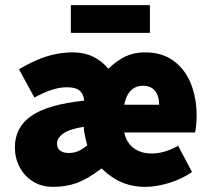

<svg xmlns="http://www.w3.org/2000/svg" viewBox="-20 -716 822 748"><path d="M188 12Q141 12 107.5 -9.5Q74 -31 56 -66Q38 -101 38 -142Q38 -220 102 -264.5Q166 -309 308 -324Q306 -342 298.5 -353.5Q291 -365 277 -370.5Q263 -376 240 -376Q213 -376 183 -366.5Q153 -357 114 -336L54 -446Q89 -467 123.5 -482Q158 -497 193 -504.5Q228 -512 264 -512Q308 -512 343 -495Q378 -478 402 -448Q435 -480 468.5 -496Q502 -512 544 -512Q612 -512 657 -478.5Q702 -445 724 -389Q746 -333 746 -266Q746 -244 744 -226.5Q742 -209 740 -200H464Q470 -172 485 -154Q500 -136 522 -127Q544 -118 570 -118Q596 -118 621.5 -125.5Q647 -133 674 -148L728 -46Q688 -18 638 -3Q588 12 546 12Q511 12 480.5 3.5Q450 -5 424 -21.5Q398 -38 376 -60Q322 -19 280 -3.5Q238 12 188 12ZM248 -120Q270 -120 287.5 -128.5Q305 -137 320 -150Q316 -164 313 -177Q310 -190 308 -203L306 -222Q250 -213 226 -195.5Q202 -178 202 -156Q202 -139 214 -129.5Q226 -120 248 -120ZM464 -308H600Q600 -343 583.5 -362.5Q567 -382 538 -382Q519 -382 504 -374Q489 -366 479 -349.5Q469 -333 464 -308ZM256 -588V-696H564V-588Z"/></svg>

Font: Source Sans 3 Black
Style: Regular
Weight: 900
Designer: Paul D. Hunt
Foundry: Adobe
Version: Version 3.046;hotconv 1.0.118;makeotfexe 2.5.65603